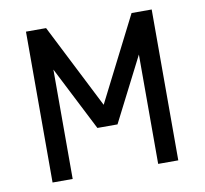

<svg xmlns="http://www.w3.org/2000/svg" viewBox="-70 -676 801 752"><g transform="rotate(-10 330.0 -300.0)"><path d="M160 -600H80V0H160V-435L290 -180H370L500 -435V0H580V-600H500L330 -265Z"/></g></svg>

Font: Gauge
Style: Regular
Weight: 400
Designer: Daniel Pimley
Foundry: Daniel Pimley
Version: Version 1.004;PS 001.001;hotconv 1.0.56